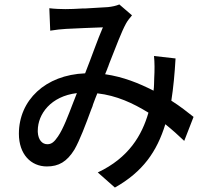

<svg xmlns="http://www.w3.org/2000/svg" viewBox="-20 -780 940 864"><path d="M724 -221C755 -196 783 -171 809 -146L851 -254C823 -276 792 -301 751 -327C760 -384 766 -448 770 -517L673 -528C676 -499 676 -463 674 -429C673 -411 674 -392 671 -372C604 -406 535 -434 453 -446C456 -453 459 -461 462 -468L466 -479C467 -480 468 -482 468 -484L472 -495C501 -568 527 -638 547 -674C554 -687 564 -699 574 -711L517 -760C503 -754 485 -750 466 -748C445 -747 405 -744 365 -742H354C323 -740 294 -739 274 -739C255 -739 225 -740 202 -743L206 -642C229 -646 258 -649 277 -650C317 -652 407 -656 443 -657C419 -602 392 -523 363 -450C184 -443 65 -329 65 -178C65 -86 119 -31 191 -31C244 -31 281 -52 315 -107C339 -149 365 -218 390 -286L394 -296L396 -301L399 -311C405 -328 412 -345 418 -360C505 -350 578 -316 648 -273C619 -172 560 -70 420 -4L497 64C623 -7 686 -98 724 -221ZM150 -186C150 -188 150 -190 150 -192C150 -267 209 -347 326 -361C322 -351 318 -340 314 -330L310 -320C287 -260 265 -201 241 -166C224 -141 212 -131 193 -131C170 -131 152 -150 150 -186Z"/></svg>

Font: Glow Sans SC Condensed Medium
Style: Regular
Weight: 600
Width: 3
Designer: Ryoko NISHIZUKA (kana, bopomofo & ideographs); Paul D. Hunt (Latin, Greek & Cyrillic); Sandoll Communications, Soo-young
Version: Version 0.93